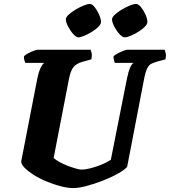

<svg xmlns="http://www.w3.org/2000/svg" viewBox="-20 -957 864 977"><path d="M354 0Q324 0 288 -9.5Q252 -19 216 -34Q180 -49 151 -67.5Q122 -86 104.5 -104Q87 -122 88 -136L170 -558Q176 -588 185.5 -609Q195 -630 205 -637H109Q107 -642 104 -650.5Q101 -659 102 -671Q110 -679 124.5 -686.5Q139 -694 153 -699Q167 -704 173 -704H441Q443 -700 446 -688Q449 -676 445 -655L398 -642Q367 -633 353 -614.5Q339 -596 331 -556L253 -153Q264 -143 283 -132.5Q302 -122 324 -113.5Q346 -105 365.5 -99.5Q385 -94 395 -94Q414 -94 441.5 -101Q469 -108 497 -119.5Q525 -131 544 -144L626 -557Q633 -592 642 -612.5Q651 -633 660 -637H564Q563 -640 560 -650Q557 -660 558 -671Q565 -678 579.5 -685.5Q594 -693 608 -698.5Q622 -704 628 -704H818Q820 -699 823 -687Q826 -675 822 -655L781 -644Q765 -639 752 -633.5Q739 -628 729.5 -610Q720 -592 712 -549L627 -108Q613 -92 579 -73Q545 -54 502.5 -37.5Q460 -21 420 -10.5Q380 0 354 0ZM614 -767Q603 -767 588 -783.5Q573 -800 561.5 -822Q550 -844 550 -859Q550 -869 564.5 -882.5Q579 -896 600 -908.5Q621 -921 641 -929Q661 -937 672 -937Q684 -937 697.5 -920.5Q711 -904 720.5 -882.5Q730 -861 730 -845Q730 -834 716.5 -820.5Q703 -807 683.5 -795Q664 -783 645 -775Q626 -767 614 -767ZM379 -767Q368 -767 353 -783.5Q338 -800 326.5 -822Q315 -844 315 -859Q315 -869 329.5 -882.5Q344 -896 365 -908.5Q386 -921 406 -929Q426 -937 437 -937Q449 -937 462 -920.5Q475 -904 484.5 -882Q494 -860 494 -845Q494 -834 480.5 -820.5Q467 -807 447.5 -795Q428 -783 409 -775Q390 -767 379 -767Z"/></svg>

Font: Texturina Medium 12pt Black
Style: Italic
Weight: 900
Italic angle: -11°
Version: Version 1.002